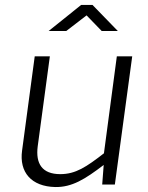

<svg xmlns="http://www.w3.org/2000/svg" viewBox="-20 -745 596 774"><path d="M390 -620H455L353 -725H307L176 -620H247L329 -683ZM203 9C270 10 322 -22 398 -80L392 -1H443L513 -518H451L399 -127C328 -72 285 -43 223 -43C150 -43 123 -85 132 -155L181 -518H120L69 -138C57 -51 106 7 203 9Z"/></svg>

Font: United Sans ExtraLight
Style: Italic
Weight: 200
Italic angle: -8°
Designer: Pablo Impallari, Rodrigo Fuenzalida (Modified by Dan O. Williams)
Version: Version 1.000;PS 001.000;hotconv 1.0.88;makeotf.lib2.5.64775